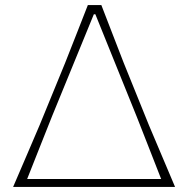

<svg xmlns="http://www.w3.org/2000/svg" viewBox="-20 -733 738 753"><path d="M31.5 0Q56.5 -58 83.5 -121Q110.5 -184 135.5 -242.5L235.5 -486.5Q261.5 -552 282.5 -605.8Q303.5 -659.5 324.5 -713H377.5Q398 -659.5 418.8 -606.2Q439.5 -553 465 -487L564.5 -241Q589.5 -182 615.8 -119.8Q642 -57.5 666.5 0ZM184.5 -278Q161 -219.5 136 -156Q111 -92.5 86.5 -31H612Q588 -92.5 563.5 -155Q539 -217.5 517 -273.5L354 -677H348Z"/></svg>

Font: Commissioner Loud Thin
Style: Regular
Weight: 100
Designer: Kostas Bartsokas
Foundry: Kostas Bartsokas
Version: Version 1.000; ttfautohint (v1.8.3)